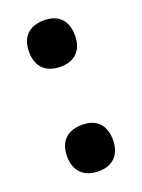

<svg xmlns="http://www.w3.org/2000/svg" viewBox="-115 -856 503 680"><g transform="rotate(-20 137.0 -516.5)"><path d="M50 -713C50 -655 85 -626 138 -626C189 -626 223 -655 223 -713C223 -772 190 -801 138 -801C84 -801 50 -772 50 -713ZM50 -319C50 -262 85 -232 138 -232C189 -232 223 -262 223 -319C223 -379 190 -407 138 -407C84 -407 50 -378 50 -319Z"/></g></svg>

Font: Noto Sans Khmer UI Condensed ExtraBold
Style: Regular
Weight: 800
Width: 3
Designer: Danh Hong and the Monotype Design Team
Foundry: Monotype Imaging Inc.
Version: Version 2.002